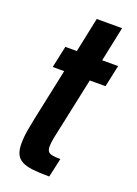

<svg xmlns="http://www.w3.org/2000/svg" viewBox="-129 -714 550 769"><g transform="rotate(20 145.5 -329.0)"><path d="M183 0Q140 0 111 -3.5Q82 -7 65 -16.5Q48 -26 40.5 -43Q33 -60 33 -86Q33 -100 34.5 -116.5Q36 -133 40 -153.5Q44 -174 49 -200L95 -417H46L66 -510H115L146 -658H254L223 -510H291L271 -417H204L152 -173Q149 -161 147 -149.5Q145 -138 144 -129Q143 -120 143 -114Q143 -101 148 -93.5Q153 -86 166 -83.5Q179 -81 201 -81Z"/></g></svg>

Font: Saira ExtraCondensed
Style: Bold Italic
Weight: 700
Width: 2
Italic angle: -12°
Designer: Hector Gatti with collaboration of the Omnibus-Type team
Foundry: Omnibus-Type
Version: Version 1.101